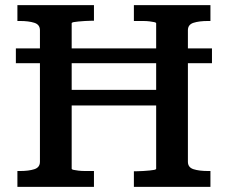

<svg xmlns="http://www.w3.org/2000/svg" viewBox="-20 -730 889 750"><path d="M209 -379H632V-318H209ZM48 0V-62H59Q92 -62 114 -69Q136 -76 136 -98V-612Q136 -634 114 -641Q92 -648 59 -648H48V-710H347V-649H338Q326 -649 312 -648Q298 -647 286 -646Q274 -645 267 -643.5Q260 -642 260 -639V-71Q260 -68 267 -66.5Q274 -65 286 -63.5Q298 -62 312 -62Q326 -62 338 -62H347V0ZM503 0V-61H512Q525 -61 539 -62Q553 -63 564.5 -64Q576 -65 583 -66.5Q590 -68 590 -71V-639Q590 -642 583 -643.5Q576 -645 564.5 -646.5Q553 -648 539 -648Q525 -648 512 -648H503V-710H802V-648H792Q758 -648 736 -641Q714 -634 714 -612V-98Q714 -76 736 -69Q758 -62 792 -62H802V0ZM42 -483V-541H808V-483Z"/></svg>

Font: Roboto Serif Medium
Style: Regular
Weight: 500
Designer: Greg Gazdowicz
Foundry: Commercial Type
Version: Version 1.008